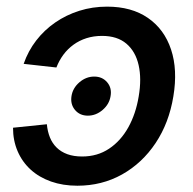

<svg xmlns="http://www.w3.org/2000/svg" viewBox="-20 -559 592 590"><path d="M250 -203.6Q225.1 -203.6 210.4 -221.2Q195.8 -238.8 199.7 -263.7Q203.6 -288.6 224.1 -306.2Q244.6 -323.7 269.5 -323.7Q294.4 -323.7 309.3 -306.2Q324.2 -288.6 319.8 -263.7Q315.9 -238.8 295.4 -221.2Q274.9 -203.6 250 -203.6ZM217.8 11.7Q173.3 11.7 136.7 -1.2Q100.1 -14.2 74.2 -37.8Q48.3 -61.5 34.2 -94.2Q20 -127 20 -166.5L124 -177.2Q126 -155.3 133.3 -137Q140.6 -118.7 154.1 -105.5Q167.5 -92.3 187 -85.2Q206.5 -78.1 232.4 -78.1Q279.3 -78.1 315.2 -102.1Q351.1 -126 374.3 -167.7Q397.5 -209.5 406.2 -262.7Q415.5 -316.9 406 -358.9Q396.5 -400.9 368.4 -424.8Q340.3 -448.7 293.5 -448.7Q268.1 -448.7 245.8 -441.7Q223.6 -434.6 205.8 -421.6Q188 -408.7 174.8 -390.9Q161.6 -373 153.3 -351.6L52.7 -362.8Q66.4 -402.3 91.3 -434.6Q116.2 -466.8 149.9 -490Q183.6 -513.2 223.9 -525.9Q264.2 -538.6 309.1 -538.6Q384.3 -538.6 434.6 -503.9Q484.9 -469.2 505.6 -407Q526.4 -344.7 512.7 -262.7Q499.5 -181.6 458.3 -119.6Q417 -57.6 355 -22.9Q293 11.7 217.8 11.7Z"/></svg>

Font: Inter 24pt Medium
Style: Italic
Weight: 500
Italic angle: -9.3988°
Designer: Rasmus Andersson
Foundry: rsms
Version: Version 4.001;git-66647c0bb